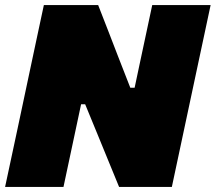

<svg xmlns="http://www.w3.org/2000/svg" viewBox="-28 -733 846 753"><path d="M-8 0Q4 -55.5 15 -107.5Q26 -159.5 41 -229L93 -474Q108 -545.5 119.8 -600Q131.5 -654.5 144 -713H357Q379 -657 398 -607.8Q417 -558.5 435 -512L483 -389H500L518 -474Q533 -545 544.8 -599.5Q556.5 -654 569 -713H798Q785.5 -654 773.8 -599.5Q762 -545 747 -474L695 -230Q680 -159.5 669 -108Q658 -56.5 646 0H439Q419 -49 399.2 -97Q379.5 -145 357 -200L306 -324H290L270 -230Q255 -159.5 244 -108Q233 -56.5 221 0Z"/></svg>

Font: Commissioner Black
Style: Italic
Weight: 900
Italic angle: -12°
Designer: Kostas Bartsokas
Foundry: Kostas Bartsokas
Version: Version 1.000; ttfautohint (v1.8.3)